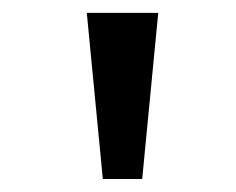

<svg xmlns="http://www.w3.org/2000/svg" viewBox="-20 -749 366 298"><path d="M225.6 -729 200.7 -471.2H139.6L114.7 -729Z"/></svg>

Font: Noto Sans Bengali
Style: Regular
Weight: 400
Designer: Monotype Design team
Foundry: Monotype Imaging Inc.
Version: Version 1.00